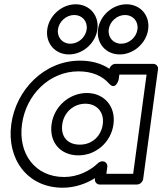

<svg xmlns="http://www.w3.org/2000/svg" viewBox="-20 -836 758 896"><path d="M326.6 -766C363.8 -766 389.5 -736.2 384.5 -699C379.5 -661.8 345.7 -632 308.5 -632C271.2 -632 245.5 -661.8 250.5 -699C255.5 -736.2 289.3 -766 326.6 -766ZM333.3 -816C268.6 -816 209.3 -763.8 200.5 -699C191.8 -634.2 236.9 -582 301.7 -582C366.5 -582 425.8 -634.2 434.5 -699C443.3 -763.8 398.1 -816 333.3 -816ZM563.6 -766C600.8 -766 626.5 -736.2 621.5 -699C616.5 -661.8 582.7 -632 545.5 -632C508.2 -632 482.5 -661.8 487.5 -699C492.5 -736.2 526.3 -766 563.6 -766ZM570.3 -816C505.6 -816 446.3 -763.8 437.5 -699C428.8 -634.2 473.9 -582 538.7 -582C603.5 -582 662.8 -634.2 671.5 -699C680.3 -763.8 635.1 -816 570.3 -816ZM32.6 -256C10.7 -94.3 107.4 40 272.6 40C328.3 40 381 21.9 423.7 -4.9L423 0C421 15.1 433.9 25 444.6 25H619.6C634.8 25 646.5 10.7 648 0L717.4 -513C719.4 -528.1 706.5 -538 695.7 -538H518.7C504.5 -538 492.8 -525 490.7 -515C452.8 -540.2 406.8 -553 352.8 -553C187.4 -553 54.5 -417.6 32.6 -256ZM82.6 -256C101.3 -394.4 211.3 -503 346 -503C409.4 -503 456.7 -482.3 488.9 -446.1C519.6 -411.5 533.7 -464 533.7 -464L537 -488H664L601.4 -25H476.4L480.8 -58C482.3 -68.7 474.4 -83 459.2 -83H457.2C450.9 -83 443.1 -80.1 437.6 -74.8C399.1 -37.8 341.9 -10 279.4 -10C144.6 -10 63.9 -117.7 82.6 -256ZM270.6 -256C278.4 -313.3 324.8 -352 378.6 -352C431.2 -352 467.4 -313.4 459.6 -256C451.9 -199.2 408.4 -161 352.8 -161C294.1 -161 262.9 -198.9 270.6 -256ZM220.6 -256C209.4 -173.1 260.7 -111 346 -111C428.4 -111 498.4 -172.8 509.6 -256C521 -340.6 464.7 -402 385.4 -402C305.1 -402 232.1 -340.7 220.6 -256Z"/></svg>

Font: Hussar Techniczny
Style: Bold 
Weight: 700
Foundry: Cannot Into Space Fonts
Version: Version 0.77